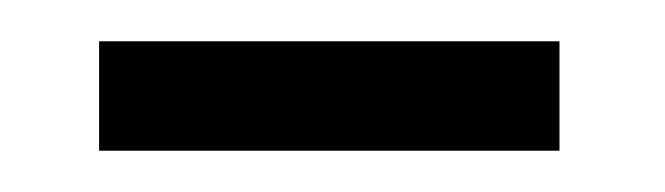

<svg xmlns="http://www.w3.org/2000/svg" viewBox="-20 -608 322 93"><path d="M28 -535H251V-588H28Z"/></svg>

Font: Noto Sans Hebrew Condensed Light
Style: Regular
Weight: 300
Width: 3
Designer: Monotype Design Team
Foundry: Monotype Imaging Inc.
Version: Version 2.004